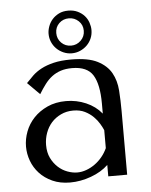

<svg xmlns="http://www.w3.org/2000/svg" viewBox="-53 -764 645 820"><g transform="rotate(-5 270.0 -354.0)"><path d="M264 -511Q337 -511 377 -490.5Q417 -470 435.5 -437Q454 -404 457 -361Q460 -318 460 -273V0H379V-49Q350 -21 305 -4.5Q260 12 215 12Q172 12 139 -3Q106 -18 84 -42Q62 -66 51 -96Q40 -126 40 -157Q40 -189 52 -221Q64 -253 88 -278.5Q112 -304 147 -320Q182 -336 227 -336Q272 -336 312.5 -318.5Q353 -301 379 -269V-312Q379 -394 354.5 -434Q330 -474 265 -474Q237 -474 216 -467Q195 -460 178.5 -447.5Q162 -435 148 -416.5Q134 -398 120 -375L68 -427Q82 -442 97.5 -457Q113 -472 135.5 -484Q158 -496 189 -503.5Q220 -511 264 -511ZM379 -198Q374 -210 364.5 -226Q355 -242 340 -257Q325 -272 304 -282.5Q283 -293 254 -293Q225 -293 201 -281.5Q177 -270 160.5 -251.5Q144 -233 135 -208Q126 -183 126 -156Q126 -124 137.5 -100.5Q149 -77 167 -60.5Q185 -44 207 -36Q229 -28 249 -28Q268 -28 287.5 -35Q307 -42 324.5 -54.5Q342 -67 356 -84Q370 -101 379 -121ZM211 -629Q211 -654 228 -670.5Q245 -687 270 -687Q294 -687 311.5 -670.5Q329 -654 329 -629Q329 -604 311.5 -587Q294 -570 270 -570Q245 -570 228 -587Q211 -604 211 -629ZM178 -629Q178 -610 185 -593.5Q192 -577 204.5 -564.5Q217 -552 234 -544.5Q251 -537 270 -537Q289 -537 306 -544.5Q323 -552 335.5 -564.5Q348 -577 355 -593.5Q362 -610 362 -629Q362 -644 356.5 -660.5Q351 -677 339.5 -690Q328 -703 310.5 -711.5Q293 -720 270 -720Q247 -720 230 -711.5Q213 -703 201.5 -690Q190 -677 184 -660.5Q178 -644 178 -629Z"/></g></svg>

Font: Tenor Sans
Style: Regular
Weight: 400
Designer: Denis Masharov
Foundry: Denis Masharov
Version: Version 1.1